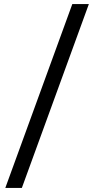

<svg xmlns="http://www.w3.org/2000/svg" viewBox="-20 -825 461 940"><path d="M6 95 334 -805H415L87 95Z"/></svg>

Font: Platypi ExtraBold
Style: Regular
Weight: 800
Designer: David Sargent
Foundry: Bolt Cutter Type
Version: Version 1.200; ttfautohint (v1.8.4.7-5d5b)